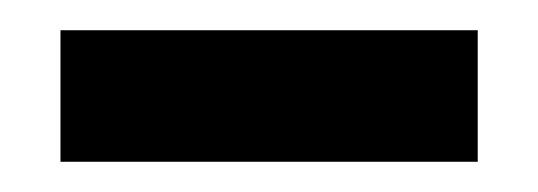

<svg xmlns="http://www.w3.org/2000/svg" viewBox="-20 -698 356 127"><path d="M20 -591V-678H296V-591Z"/></svg>

Font: Bricolage Grotesque 96pt SemiBold
Style: Regular
Weight: 600
Designer: Mathieu Triay
Foundry: Atelier Triay
Version: Version 1.001; ttfautohint (v1.8.4.7-5d5b);gftools[0.9.33.de